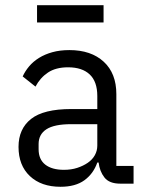

<svg xmlns="http://www.w3.org/2000/svg" viewBox="-20 -704 568 736"><path d="M122 -684H377V-618H122ZM441 0Q399 0 380.5 -23.5Q362 -47 358 -81H353Q338 -38 303.5 -13Q269 12 212 12Q138 12 94.5 -29Q51 -70 51 -141Q51 -210 99 -248Q147 -286 253 -286H353V-336Q353 -391 324 -418.5Q295 -446 241 -446Q194 -446 164 -426Q134 -406 116 -372L67 -411Q76 -431 91.5 -449.5Q107 -468 129.5 -482Q152 -496 181 -504Q210 -512 246 -512Q329 -512 377.5 -467.5Q426 -423 426 -343V-68H492V0ZM225 -53Q253 -53 276 -60.5Q299 -68 316.5 -80Q334 -92 343.5 -109Q353 -126 353 -146V-228H253Q188 -228 158 -208.5Q128 -189 128 -152V-132Q128 -93 153.5 -73Q179 -53 225 -53Z"/></svg>

Font: PlemolJP
Style: Regular
Weight: 400
Monospace: yes
Version: v2.0.4; ttfautohint (v1.8.4.7-5d5b-dirty) -l 6 -r 45 -G 200 